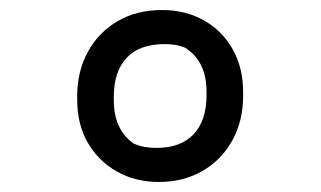

<svg xmlns="http://www.w3.org/2000/svg" viewBox="-20 -730 640 383"><path d="M303 -710Q350 -710 386.5 -689.5Q423 -669 444 -632Q465 -595 465 -546V-539Q465 -489 443.5 -450Q422 -411 384 -389Q346 -367 297 -367Q250 -367 213 -388Q176 -409 155 -445.5Q134 -482 134 -531V-538Q134 -588 155.5 -627Q177 -666 215 -688Q253 -710 303 -710ZM292 -435Q341 -435 366.5 -462.5Q392 -490 392 -540V-547Q392 -608 349 -635Q339 -639 329 -640.5Q319 -642 308 -642Q258 -642 232.5 -614.5Q207 -587 207 -537V-530Q207 -472 246 -444Q257 -439 268 -437Q279 -435 292 -435Z"/></svg>

Font: Code D Ace
Style: Regular
Weight: 400
Version: Version 1.085; ttfautohint (v1.8.4.7-5d5b);Nerd Fonts 3.0.2